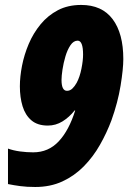

<svg xmlns="http://www.w3.org/2000/svg" viewBox="-20 -744 517 774"><path d="M122.1 9.8Q87.9 9.8 62 6.3Q36.1 2.9 12.2 -2V-145Q33.7 -137.2 60.8 -133.5Q87.9 -129.9 113.8 -129.9Q175.3 -129.9 216.8 -174.3Q258.3 -218.8 283.2 -298.8H280.8Q259.3 -271.5 231.9 -254.6Q204.6 -237.8 172.9 -237.8Q131.3 -237.8 106.7 -258.8Q82 -279.8 71 -315.7Q60.1 -351.6 60.1 -396Q60.1 -434.6 68.8 -479.2Q77.6 -523.9 95.9 -567.1Q114.3 -610.4 143.6 -646Q172.9 -681.6 213.4 -702.9Q253.9 -724.1 307.1 -724.1Q391.1 -724.1 434.1 -666.7Q477.1 -609.4 477.1 -505.9Q477.1 -466.3 466.1 -398.7Q455.1 -331.1 429.2 -258.8Q410.2 -208 382.8 -159.9Q355.5 -111.8 317.9 -73.5Q280.3 -35.2 231.7 -12.7Q183.1 9.8 122.1 9.8ZM250 -377.9Q262.2 -377.9 271.7 -387Q281.2 -396 289.1 -410.2Q301.8 -434.1 308.3 -467Q314.9 -500 314.9 -523.9Q314.9 -580.1 293 -580.1Q276.4 -580.1 263.9 -561.5Q251.5 -543 243.7 -516.4Q235.8 -489.7 231.9 -463.6Q228 -437.5 228 -421.9Q228 -377.9 250 -377.9Z"/></svg>

Font: Open Sans Condensed ExtraBold
Style: Italic
Weight: 800
Width: 3
Italic angle: -12°
Designer: Monotype Design Team
Foundry: Monotype Imaging Inc.
Version: Version 3.003; ttfautohint (v1.8.4)